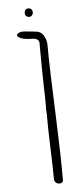

<svg xmlns="http://www.w3.org/2000/svg" viewBox="-53 -779 351 801"><g transform="rotate(-5 122.0 -378.5)"><path d="M178.7 -20Q178.7 -15.1 174.3 -11.7Q169.9 -8.3 163.1 -8.3Q154.3 -8.3 147.9 -14.2Q141.6 -20 141.6 -28.3Q141.6 -76.2 138.2 -165Q135.7 -239.7 135.7 -273.4V-300.3Q135.7 -301.8 134.8 -313.5Q134.3 -318.4 134.3 -324.7V-329.1L134.8 -332V-336.9Q134.8 -372.1 133.3 -416Q131.3 -499 131.3 -574.2V-600.1Q130.4 -618.7 102.5 -620.1H102.1Q63 -620.1 46.9 -630.9Q40.5 -635.3 40.5 -640.6Q40.5 -644.5 48.1 -648.9Q55.7 -653.3 63.5 -653.3Q73.7 -653.3 89.8 -651.4L110.8 -649.4Q117.2 -648.4 117.2 -648.4Q136.2 -647.9 146.5 -636Q156.7 -624 160.2 -610.8Q163.6 -597.7 163.6 -591.3Q163.6 -495.6 172.9 -272.5Q178.7 -129.4 178.7 -20ZM114.3 -730Q114.3 -722.2 109.6 -717Q105 -711.9 97.7 -711.9Q89.8 -711.9 85.2 -716.8Q80.6 -721.7 80.6 -730Q80.6 -737.8 85.2 -742.7Q89.8 -747.6 97.7 -747.6Q105 -747.6 109.6 -742.7Q114.3 -737.8 114.3 -730Z"/></g></svg>

Font: Amatica SC
Style: Regular
Weight: 400
Designer: Vernon Adams, Ben Nathan
Foundry: newtypography
Version: Version 2.001